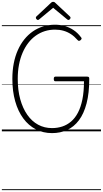

<svg xmlns="http://www.w3.org/2000/svg" viewBox="-20 -1414 1107 2067"><path d="M540 19Q444 19 365.5 -22Q287 -63 230.5 -139.5Q174 -216 143.5 -324Q113 -432 113 -565Q113 -654 128 -731.5Q143 -809 172 -874Q201 -939 241.5 -989.5Q282 -1040 333 -1075.5Q384 -1111 444.5 -1129.5Q505 -1148 572 -1148Q627 -1148 677 -1134Q727 -1120 771.5 -1090.5Q816 -1061 852 -1013Q860 -1004 858.5 -997.5Q857 -991 848 -982Q837 -974 830 -974Q823 -974 814 -984Q781 -1022 743.5 -1046.5Q706 -1071 663.5 -1083Q621 -1095 572 -1095Q514 -1095 462 -1078.5Q410 -1062 365 -1030Q320 -998 284.5 -952Q249 -906 223.5 -847Q198 -788 184.5 -717.5Q171 -647 171 -565Q171 -443 198 -345.5Q225 -248 274 -178Q323 -108 390.5 -71.5Q458 -35 540 -35Q598 -35 650 -52Q702 -69 745 -105.5Q788 -142 819 -201Q850 -260 867 -343.5Q884 -427 884 -539H576Q568 -539 563.5 -544.5Q559 -550 559 -564Q559 -578 563.5 -583.5Q568 -589 576 -589H919Q931 -589 936 -584Q941 -579 941 -566Q941 -412 912 -301Q883 -190 829.5 -119Q776 -48 702.5 -14.5Q629 19 540 19ZM388 -1199Q381 -1199 373.5 -1207Q366 -1215 366 -1223Q366 -1226 367 -1229Q368 -1232 371 -1236L527 -1382Q533 -1388 538 -1391Q543 -1394 552 -1394Q561 -1394 566.5 -1391Q572 -1388 577 -1382L734 -1235Q738 -1232 738.5 -1228.5Q739 -1225 739 -1222Q739 -1214 731.5 -1206.5Q724 -1199 717 -1199Q712 -1199 708.5 -1201.5Q705 -1204 700 -1208L552 -1330L405 -1208Q401 -1204 397 -1201.5Q393 -1199 388 -1199ZM0 623H1067V633H0ZM0 -20H1067V0H0ZM0 -505H1067V-500H0ZM0 -1143H1067V-1133H0Z"/></svg>

Font: Playwrite CL Guides
Style: Regular
Weight: 400
Designer: Veronika Burian, José Scaglione
Foundry: TypeTogether
Version: Version 1.003